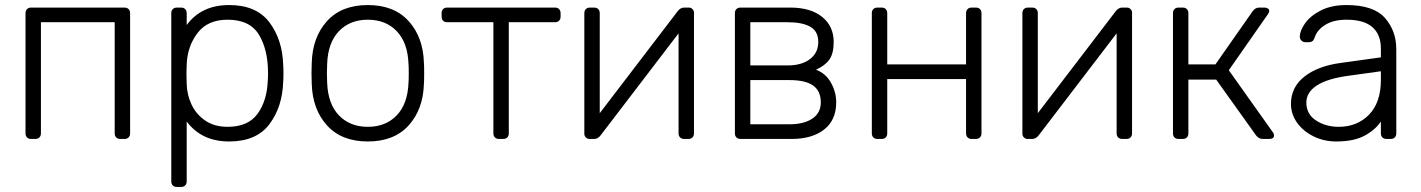

<svg xmlns="http://www.w3.org/2000/svg" viewBox="-20 -550 5624 760"><path d="M103 0Q93 0 87 -6Q81 -12 81 -22V-498Q81 -508 87 -514Q93 -520 103 -520H473Q483 -520 489 -514Q495 -508 495 -498V-22Q495 -12 489 -6Q483 0 473 0H456Q446 0 440 -6Q434 -12 434 -22V-462H142V-22Q142 -12 136 -6Q130 0 120 0Z M680 190Q670 190 664 184Q658 178 658 168V-498Q658 -508 664 -514Q670 -520 680 -520H697Q707 -520 713 -514Q719 -508 719 -498V-451Q777 -530 887 -530Q995 -530 1046.5 -461.5Q1098 -393 1101 -293Q1102 -283 1102 -260Q1102 -237 1101 -227Q1098 -127 1046.5 -58.5Q995 10 887 10Q778 10 719 -69V168Q719 178 713 184Q707 190 697 190ZM881 -48Q962 -48 999.5 -99.5Q1037 -151 1040 -232Q1041 -242 1041 -260Q1041 -353 1005 -412.5Q969 -472 881 -472Q802 -472 762 -419.5Q722 -367 719 -296L718 -257L719 -218Q720 -175 738 -136.5Q756 -98 792 -73Q828 -48 881 -48Z M1436 10Q1332 10 1274.5 -53.5Q1217 -117 1214 -218L1213 -260L1214 -302Q1217 -403 1274.5 -466.5Q1332 -530 1436 -530Q1540 -530 1597.5 -466.5Q1655 -403 1658 -302Q1659 -292 1659 -260Q1659 -228 1658 -218Q1655 -117 1597.5 -53.5Q1540 10 1436 10ZM1436 -48Q1507 -48 1550.5 -93.5Q1594 -139 1597 -223Q1598 -233 1598 -260Q1598 -287 1597 -297Q1594 -381 1550.5 -426.5Q1507 -472 1436 -472Q1365 -472 1321.5 -426.5Q1278 -381 1275 -297L1274 -260L1275 -223Q1278 -139 1321.5 -93.5Q1365 -48 1436 -48Z M1955 0Q1945 0 1939 -6Q1933 -12 1933 -22V-462H1750Q1740 -462 1734 -468Q1728 -474 1728 -484V-498Q1728 -508 1734 -514Q1740 -520 1750 -520H2177Q2187 -520 2193 -514Q2199 -508 2199 -498V-484Q2199 -474 2193 -468Q2187 -462 2177 -462H1994V-22Q1994 -12 1988 -6Q1982 0 1972 0Z M2707 -520Q2715 -520 2721 -514Q2727 -508 2727 -501V-22Q2727 -12 2721 -6Q2715 0 2705 0H2688Q2678 0 2672 -6Q2666 -12 2666 -22V-418L2358 -15Q2347 0 2332 0H2313Q2305 0 2299 -6Q2293 -12 2293 -20V-498Q2293 -508 2299 -514Q2305 -520 2315 -520H2332Q2342 -520 2348 -514Q2354 -508 2354 -498V-102L2662 -505Q2673 -520 2688 -520Z M2911 0Q2901 0 2895 -6Q2889 -12 2889 -22V-498Q2889 -508 2895 -514Q2901 -520 2911 -520H3108Q3189 -520 3234.5 -483Q3280 -446 3280 -384Q3280 -339 3263.5 -315Q3247 -291 3210 -274Q3248 -260 3269 -223Q3290 -186 3290 -145Q3290 -75 3242.5 -37.5Q3195 0 3113 0ZM3098 -291Q3153 -291 3186 -316Q3219 -341 3219 -384Q3219 -426 3187.5 -444Q3156 -462 3098 -462H2950V-291ZM3105 -58Q3162 -58 3195.5 -80.5Q3229 -103 3229 -145Q3229 -190 3198.5 -211.5Q3168 -233 3105 -233H2950V-58Z M3453 0Q3443 0 3437 -6Q3431 -12 3431 -22V-498Q3431 -508 3437 -514Q3443 -520 3453 -520H3470Q3480 -520 3486 -514Q3492 -508 3492 -498V-295H3804V-498Q3804 -508 3810 -514Q3816 -520 3826 -520H3843Q3853 -520 3859 -514Q3865 -508 3865 -498V-22Q3865 -12 3859 -6Q3853 0 3843 0H3826Q3816 0 3810 -6Q3804 -12 3804 -22V-237H3492V-22Q3492 -12 3486 -6Q3480 0 3470 0Z M4441 -520Q4449 -520 4455 -514Q4461 -508 4461 -501V-22Q4461 -12 4455 -6Q4449 0 4439 0H4422Q4412 0 4406 -6Q4400 -12 4400 -22V-418L4092 -15Q4081 0 4066 0H4047Q4039 0 4033 -6Q4027 -12 4027 -20V-498Q4027 -508 4033 -514Q4039 -520 4049 -520H4066Q4076 -520 4082 -514Q4088 -508 4088 -498V-102L4396 -505Q4407 -520 4422 -520Z M5018 -27Q5023 -21 5023 -14Q5023 0 5004 0H4978Q4963 0 4952 -14L4794 -235H4684V-22Q4684 -12 4678 -6Q4672 0 4662 0H4645Q4635 0 4629 -6Q4623 -12 4623 -22V-498Q4623 -508 4629 -514Q4635 -520 4645 -520H4662Q4672 -520 4678 -514Q4684 -508 4684 -498V-295H4791L4938 -505Q4949 -520 4964 -520H4984Q4993 -520 4998.5 -516.5Q5004 -513 5004 -506Q5004 -502 4999 -494L4844 -272Z M5269 10Q5221 10 5180 -10Q5139 -30 5114.5 -64Q5090 -98 5090 -139Q5090 -205 5143.5 -247Q5197 -289 5288 -301L5446 -323V-358Q5446 -413 5412.5 -442.5Q5379 -472 5310 -472Q5259 -472 5226.5 -452Q5194 -432 5185 -404Q5181 -392 5175.5 -387.5Q5170 -383 5161 -383H5147Q5138 -383 5131.5 -389.5Q5125 -396 5125 -405Q5125 -427 5145 -456.5Q5165 -486 5207 -508Q5249 -530 5310 -530Q5417 -530 5462 -479Q5507 -428 5507 -355V-22Q5507 -12 5501 -6Q5495 0 5485 0H5468Q5458 0 5452 -6Q5446 -12 5446 -22V-69Q5424 -36 5381.5 -13Q5339 10 5269 10ZM5279 -48Q5352 -48 5399 -96Q5446 -144 5446 -234V-268L5317 -250Q5235 -239 5193 -212Q5151 -185 5151 -144Q5151 -98 5189.5 -73Q5228 -48 5279 -48Z"/></svg>

Font: Rubik AZ
Style: Regular
Weight: 300
Designer: Hubert and Fischer
Foundry: Hubert & Fischer
Version: Version 2.000